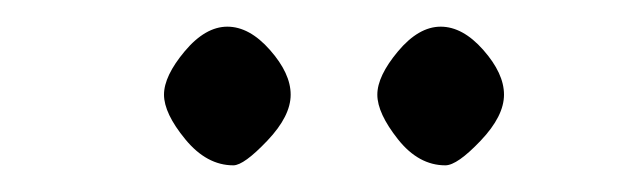

<svg xmlns="http://www.w3.org/2000/svg" viewBox="-20 -662 479 144"><path d="M103 -591C103 -581.7 108.3 -570.5 119 -557.5C129.7 -544.5 141.7 -538 155 -538C160.3 -538 168.8 -544.2 180.5 -556.5C192.2 -568.8 198 -580.3 198 -591C198 -601.7 192.8 -612.8 182.5 -624.5C172.2 -636.2 161.5 -642 150.5 -642C139.5 -642 128.8 -635.8 118.5 -623.5C108.2 -611.2 103 -600.3 103 -591ZM263 -591C263 -581.7 268.2 -570.5 278.5 -557.5C288.8 -544.5 300.7 -538 314 -538C320 -538 328.8 -544.2 340.5 -556.5C352.2 -568.8 358 -580.3 358 -591C358 -601.7 352.8 -612.8 342.5 -624.5C332.2 -636.2 321.5 -642 310.5 -642C299.5 -642 288.8 -635.8 278.5 -623.5C268.2 -611.2 263 -600.3 263 -591Z"/></svg>

Font: Sorts Mill Goudy
Style: Regular
Weight: 400
Version: Version 003.101